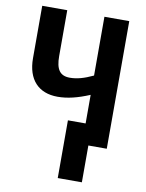

<svg xmlns="http://www.w3.org/2000/svg" viewBox="-98 -783 807 1058"><g transform="rotate(10 305.0 -254.0)"><path d="M538 0V-714H399V-385C348 -361 309 -350 269 -350C213 -350 191 -384 191 -457V-714H51V-421C51 -301 114 -235 221 -235C276 -235 332 -249 399 -277V-117H300V206H435V0Z"/></g></svg>

Font: Noto Sans Display SemiCondensed
Style: Bold
Weight: 700
Width: 4
Designer: Monotype Design Team
Foundry: Monotype Imaging Inc.
Version: Version 1.900